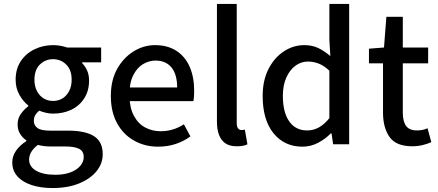

<svg xmlns="http://www.w3.org/2000/svg" viewBox="-20 -729 2212 970"><path d="M245 221Q186 221 140 206Q94 191 68 162Q42 133 42 91Q42 60 61 32.5Q80 5 113 -16V-20Q95 -32 82 -52Q69 -72 69 -101Q69 -131 86 -154.5Q103 -178 123 -192V-196Q98 -215 78.5 -249Q59 -283 59 -326Q59 -381 85 -420Q111 -459 154.5 -480Q198 -501 248 -501Q268 -501 286.5 -497.5Q305 -494 319 -489H491V-414H395V-410Q410 -395 420 -373Q430 -351 430 -322Q430 -270 405.5 -232Q381 -194 340 -174.5Q299 -155 248 -155Q231 -155 213 -159Q195 -163 178 -170Q166 -160 158.5 -148Q151 -136 151 -117Q151 -96 169 -82.5Q187 -69 234 -69H324Q411 -69 455 -41Q499 -13 499 50Q499 97 468 135.5Q437 174 380 197.5Q323 221 245 221ZM248 -219Q274 -219 295 -231.5Q316 -244 329 -268.5Q342 -293 342 -326Q342 -376 314.5 -403Q287 -430 248 -430Q209 -430 181.5 -403Q154 -376 154 -326Q154 -293 167 -268.5Q180 -244 201 -231.5Q222 -219 248 -219ZM260 154Q303 154 335.5 142Q368 130 385.5 109Q403 88 403 65Q403 34 379 22.5Q355 11 311 11H236Q219 11 202.5 9Q186 7 171 3Q148 21 137.5 39.5Q127 58 127 77Q127 113 162.5 133.5Q198 154 260 154Z M778 12Q712 12 657.5 -18.5Q603 -49 571.5 -106.5Q540 -164 540 -244Q540 -324 572 -381Q604 -438 655 -469.5Q706 -501 763 -501Q827 -501 871.5 -472Q916 -443 938.5 -391Q961 -339 961 -270Q961 -255 960 -241Q959 -227 957 -218H615L614 -287H875Q875 -353 846.5 -388Q818 -423 765 -423Q733 -423 702.5 -405Q672 -387 652.5 -347.5Q633 -308 634 -245Q635 -184 656.5 -144Q678 -104 713.5 -85Q749 -66 791 -66Q824 -66 853.5 -75Q883 -84 909 -101L942 -40Q910 -16 868.5 -2Q827 12 778 12Z M1176 10Q1140 10 1118.5 -5Q1097 -20 1086.5 -47.5Q1076 -75 1076 -114V-709H1176V-108Q1176 -88 1183 -80Q1190 -72 1200 -72Q1204 -72 1207.5 -72.5Q1211 -73 1217 -74L1230 0Q1221 5 1207.5 7.5Q1194 10 1176 10Z M1508 12Q1417 12 1362 -55.5Q1307 -123 1307 -244Q1307 -323 1336.5 -380.5Q1366 -438 1414 -469.5Q1462 -501 1517 -501Q1558 -501 1588.5 -486Q1619 -471 1649 -446L1644 -527V-709H1744V0H1663L1655 -55H1651Q1624 -27 1587 -7.5Q1550 12 1508 12ZM1532 -70Q1563 -70 1590.5 -85Q1618 -100 1644 -132V-372Q1616 -398 1589.5 -408Q1563 -418 1536 -418Q1501 -418 1472.5 -397Q1444 -376 1426.5 -337Q1409 -298 1409 -245Q1409 -162 1441 -116Q1473 -70 1532 -70Z M2063 10Q1981 10 1948 -37Q1915 -84 1915 -160V-409H1844V-483L1920 -489L1932 -644H2015V-489H2143V-409H2015V-159Q2015 -116 2031.5 -93Q2048 -70 2087 -70Q2100 -70 2113.5 -72.5Q2127 -75 2140 -81L2159 -11Q2140 -2 2115 4Q2090 10 2063 10Z"/></svg>

Font: Mada Medium
Style: Regular
Weight: 500
Designer: Khaled Hosny
Version: Version 1.5